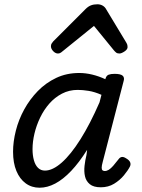

<svg xmlns="http://www.w3.org/2000/svg" viewBox="-20 -860 663 897"><path d="M165 17Q128 17 100 -3.5Q72 -24 56.5 -61.5Q41 -99 41 -151Q41 -198 54 -249.5Q67 -301 93 -348.5Q119 -396 156.5 -434.5Q194 -473 242.5 -496Q291 -519 350 -519Q380 -519 411 -511.5Q442 -504 472 -490L473 -493Q477 -507 487.5 -511Q498 -515 515 -515Q544 -515 553.5 -506Q563 -497 557 -479L460 -104Q455 -86 455 -76.5Q455 -67 459.5 -64Q464 -61 469 -61Q479 -61 488.5 -67Q498 -73 509 -85.5Q520 -98 533 -115Q540 -125 548.5 -126.5Q557 -128 568 -121Q584 -112 588 -102Q592 -92 587 -82Q578 -64 559 -41Q540 -18 513 -1.5Q486 15 451 15Q417 15 399.5 0.5Q382 -14 377 -36.5Q372 -59 375 -85.5Q378 -112 384 -136Q385 -141 385.5 -147Q386 -153 387 -160Q350 -101 312.5 -61.5Q275 -22 238 -2.5Q201 17 165 17ZM132 -163Q132 -134 138.5 -111Q145 -88 158 -75.5Q171 -63 190 -63Q226 -63 268.5 -100.5Q311 -138 356 -209.5Q401 -281 445 -382L454 -417Q422 -431 394 -435.5Q366 -440 343 -440Q303 -440 269.5 -422.5Q236 -405 210.5 -376Q185 -347 167.5 -310.5Q150 -274 141 -236Q132 -198 132 -163ZM251 -610Q239 -610 228.5 -621Q218 -632 218 -644Q218 -652 221.5 -657Q225 -662 229 -667L380 -818Q392 -830 405 -835Q418 -840 435 -840Q449 -840 460 -833.5Q471 -827 477 -815L570 -661Q574 -654 575 -649.5Q576 -645 576 -640Q576 -629 561.5 -619.5Q547 -610 538 -610Q528 -610 522.5 -614.5Q517 -619 512 -625L419 -739L278 -625Q272 -620 265.5 -615Q259 -610 251 -610Z"/></svg>

Font: Playwrite IS
Style: Regular
Weight: 400
Designer: Veronika Burian, José Scaglione
Foundry: TypeTogether
Version: Version 1.002